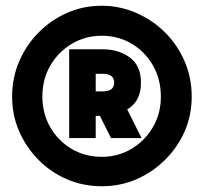

<svg xmlns="http://www.w3.org/2000/svg" viewBox="-20 -765 706 666"><path d="M289 -363V-448H336Q376 -448 376 -478Q376 -509 336 -509H288L312 -529V-286H220V-594H336Q392 -594 430.5 -565.5Q469 -537 469 -478Q469 -420 430.5 -391.5Q392 -363 336 -363ZM471 -286H365L304 -408H410ZM333 -745Q268 -745 212 -720Q156 -695 113.5 -652Q71 -609 46.5 -552Q22 -495 22 -430Q22 -366 46 -310.5Q70 -255 112.5 -211.5Q155 -168 211.5 -143.5Q268 -119 333 -119Q398 -119 454 -143.5Q510 -168 553.5 -211.5Q597 -255 621 -310.5Q645 -366 645 -430Q645 -495 620.5 -552Q596 -609 553 -652Q510 -695 453 -720Q396 -745 333 -745ZM333 -221Q275 -221 228.5 -248.5Q182 -276 154.5 -323.5Q127 -371 127 -430Q127 -490 154.5 -537.5Q182 -585 229 -613Q276 -641 333 -641Q390 -641 436.5 -613.5Q483 -586 510.5 -538Q538 -490 538 -430Q538 -371 510.5 -324Q483 -277 436.5 -249Q390 -221 333 -221Z"/></svg>

Font: Gabarito ExtraBold
Style: Regular
Weight: 800
Designer: Leandro Assis / Alvaro Franca / Felipe Casaprima
Foundry: Naipe Foundry
Version: Version 1.000